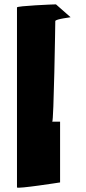

<svg xmlns="http://www.w3.org/2000/svg" viewBox="-20 -745 396 882"><path d="M58 116C58 124 256 93 256 93V-186H220C227 -186 234 -638 234 -648C234 -658 312 -666 304 -666L237 -725C226 -725 58 -718 58 -711Z"/></svg>

Font: Ampere
Style: Ext
Weight: 400
Version: Version 1